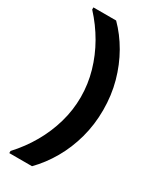

<svg xmlns="http://www.w3.org/2000/svg" viewBox="-238 -878 893 1091"><g transform="rotate(30 208.0 -333.0)"><path d="M179 145H30V131Q90 66 133 -9Q176 -84 199.5 -166Q223 -248 223 -333Q223 -418 199.5 -500Q176 -582 133 -657Q90 -732 30 -797V-811H179Q236 -754 279 -679Q322 -604 346 -517Q370 -430 370 -333Q370 -237 346 -149.5Q322 -62 279 12.5Q236 87 179 145Z"/></g></svg>

Font: DM Sans 12pt Black
Style: Regular
Weight: 900
Version: Version 4.004;gftools[0.9.30]